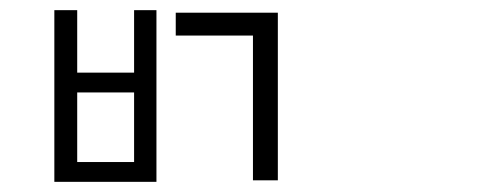

<svg xmlns="http://www.w3.org/2000/svg" viewBox="-20 -765 960 378"><path d="M326 -740H527V-410H478V-695H326ZM87 -745H132V-622H244V-745H288V-407H87ZM132 -583V-446H244V-583Z"/></svg>

Font: Noto Sans Korean Light
Style: Regular
Weight: 300
Designer: Ryoko NISHIZUKA  (kana & ideographs); Paul D. Hunt (Latin, Greek & Cyrillic); Wenlong ZHANG  (bopomofo); Sandoll Communi
Foundry: Adobe Systems Incorporated
Version: Version 1.000;PS 1;hotconv 1.0.78;makeotf.lib2.5.61930